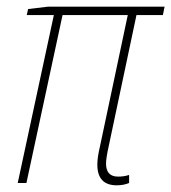

<svg xmlns="http://www.w3.org/2000/svg" viewBox="-20 -547 512 574"><path d="M366 0V-24Q351 -19 333 -19Q297 -19 297 -58Q297 -74 305 -110L388 -502H467L472 -527H123L64 -520L60 -502H141L33 0H59L167 -502H362L279 -110Q275 -93 273 -79.5Q271 -66 271 -55Q271 7 329 7Q350 7 366 0Z"/></svg>

Font: Noto Sans Display SemiCondensed Thin
Style: Italic
Weight: 250
Width: 4
Designer: Monotype Design team
Foundry: Monotype Imaging Inc.
Version: 1.000